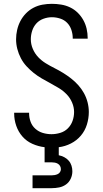

<svg xmlns="http://www.w3.org/2000/svg" viewBox="-20 -763 540 1003"><path d="M150 220V153H250Q258 153 266 151.5Q274 150 281.5 146.5Q289 143 293.5 136Q298 129 298 121Q298 112 294 104.5Q290 97 282.5 92.5Q275 88 266.5 86.5Q258 85 250 85H213V6Q180 2 149.5 -11.5Q119 -25 97.5 -49.5Q76 -74 65 -105.5Q54 -137 54 -170V-174H132V-171Q132 -148 140 -126.5Q148 -105 165 -90Q182 -75 204 -68.5Q226 -62 249 -62Q272 -62 295 -69Q318 -76 334.5 -92.5Q351 -109 359 -131.5Q367 -154 367 -178Q367 -203 356.5 -227.5Q346 -252 328 -270.5Q310 -289 288 -302.5Q266 -316 243.5 -328Q221 -340 198.5 -353Q176 -366 156 -382Q136 -398 118.5 -417Q101 -436 89 -459Q77 -482 70.5 -507Q64 -532 64 -558Q64 -582 69.5 -606.5Q75 -631 86.5 -653Q98 -675 115.5 -693Q133 -711 155 -722.5Q177 -734 201.5 -738.5Q226 -743 251 -743Q275 -743 299.5 -739Q324 -735 346 -724.5Q368 -714 385.5 -697Q403 -680 415 -658.5Q427 -637 432.5 -613Q438 -589 438 -565V-561H360V-564Q360 -585 353 -606.5Q346 -628 331 -643.5Q316 -659 294.5 -666Q273 -673 251 -673Q229 -673 207 -665Q185 -657 170 -640.5Q155 -624 148 -602Q141 -580 141 -558Q141 -532 151.5 -507.5Q162 -483 179.5 -464.5Q197 -446 219 -432.5Q241 -419 264 -407.5Q287 -396 309 -382.5Q331 -369 351.5 -353Q372 -337 389 -318Q406 -299 418.5 -276.5Q431 -254 437.5 -228.5Q444 -203 444 -178Q444 -145 434 -112.5Q424 -80 402.5 -54.5Q381 -29 350.5 -13.5Q320 2 287 6V48Q302 51 315.5 58Q329 65 339 76.5Q349 88 353.5 102.5Q358 117 358 132Q358 152 349.5 170.5Q341 189 325 200.5Q309 212 289.5 216Q270 220 250 220Z"/></svg>

Font: Iosevka Term SS14
Style: Regular
Weight: 400
Monospace: yes
Designer: Belleve Invis
Foundry: Belleve Invis
Version: Version 24.1.1; ttfautohint (v1.8.4)